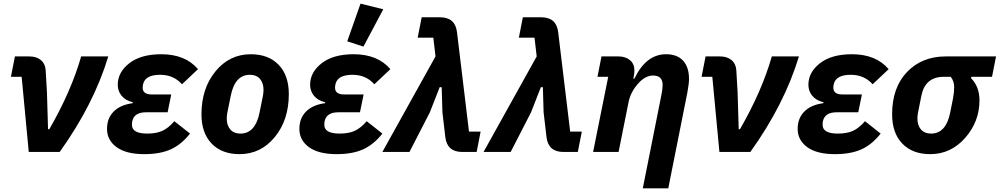

<svg xmlns="http://www.w3.org/2000/svg" viewBox="-20 -835 5493 1055"><path d="M308 0H138L99 -413H40L62 -525H141Q181 -525 205 -504.5Q229 -484 231 -448L238 -327L244 -125H251Q371 -333 426 -525H575Q495 -261 308 0Z M938 -169 1024 -101Q977 -41 918.5 -14.5Q860 12 773 12Q673 12 620.5 -26.5Q568 -65 568 -127Q568 -185 604.5 -222Q641 -259 709 -268L710 -273Q669 -283 648 -309Q627 -335 627 -369Q627 -438 690.5 -487.5Q754 -537 866 -537Q998 -537 1068 -455L980 -372Q934 -424 860 -424Q780 -424 767 -375Q764 -363 764 -353Q764 -316 814 -316H921L901 -218H782Q718 -218 707 -170Q705 -162 705 -149Q705 -101 789 -101Q839 -101 872 -116Q905 -131 938 -169Z M1296 12Q1199 12 1143 -46Q1087 -104 1087 -207Q1087 -349 1164 -443Q1241 -537 1358 -537Q1455 -537 1511 -479Q1567 -421 1567 -318Q1567 -176 1490 -82Q1413 12 1296 12ZM1301 -101Q1383 -101 1406 -216L1425 -310Q1428 -328 1428 -341Q1428 -379 1408.5 -401.5Q1389 -424 1353 -424Q1271 -424 1248 -309L1229 -215Q1226 -197 1226 -184Q1226 -146 1245.5 -123.5Q1265 -101 1301 -101Z M2086 -784 1977 -579 1888 -608 1961 -815ZM1995 -169 2081 -101Q2034 -41 1975.5 -14.5Q1917 12 1830 12Q1730 12 1677.5 -26.5Q1625 -65 1625 -127Q1625 -185 1661.5 -222Q1698 -259 1766 -268L1767 -273Q1726 -283 1705 -309Q1684 -335 1684 -369Q1684 -438 1747.5 -487.5Q1811 -537 1923 -537Q2055 -537 2125 -455L2037 -372Q1991 -424 1917 -424Q1837 -424 1824 -375Q1821 -363 1821 -353Q1821 -316 1871 -316H1978L1958 -218H1839Q1775 -218 1764 -170Q1762 -162 1762 -149Q1762 -101 1846 -101Q1896 -101 1929 -116Q1962 -131 1995 -169Z M2373 -525 2361 -628H2275L2297 -740H2398Q2481 -740 2491 -659L2557 -112H2621L2599 0H2520Q2437 0 2427 -81L2411 -218L2407 -356H2396L2342 -218L2230 0H2081Z M2929 -525 2917 -628H2831L2853 -740H2954Q3037 -740 3047 -659L3113 -112H3177L3155 0H3076Q2993 0 2983 -81L2967 -218L2963 -356H2952L2898 -218L2786 0H2637Z M3379 0H3239L3322 -413H3263L3285 -525H3378Q3417 -525 3441.5 -504.5Q3466 -484 3466 -448Q3466 -433 3463 -418L3460 -403H3466Q3530 -537 3640 -537Q3701 -537 3733.5 -501.5Q3766 -466 3766 -401Q3766 -376 3757 -327L3652 200H3512L3614 -312Q3621 -345 3621 -368Q3621 -420 3568 -420Q3524 -420 3483 -372Q3444 -327 3433 -270Z M4103 0H3933L3894 -413H3835L3857 -525H3936Q3976 -525 4000 -504.5Q4024 -484 4026 -448L4033 -327L4039 -125H4046Q4166 -333 4221 -525H4370Q4290 -261 4103 0Z M4733 -169 4819 -101Q4772 -41 4713.5 -14.5Q4655 12 4568 12Q4468 12 4415.5 -26.5Q4363 -65 4363 -127Q4363 -185 4399.5 -222Q4436 -259 4504 -268L4505 -273Q4464 -283 4443 -309Q4422 -335 4422 -369Q4422 -438 4485.5 -487.5Q4549 -537 4661 -537Q4793 -537 4863 -455L4775 -372Q4729 -424 4655 -424Q4575 -424 4562 -375Q4559 -363 4559 -353Q4559 -316 4609 -316H4716L4696 -218H4577Q4513 -218 4502 -170Q4500 -162 4500 -149Q4500 -101 4584 -101Q4634 -101 4667 -116Q4700 -131 4733 -169Z M5431 -413H5317L5316 -405Q5362 -359 5362 -283Q5362 -167 5283.5 -77.5Q5205 12 5091 12Q4994 12 4938 -46Q4882 -104 4882 -207Q4882 -354 4964 -439.5Q5046 -525 5177 -525H5453ZM5204 -413H5166Q5064 -413 5043 -310L5024 -215Q5021 -197 5021 -184Q5021 -146 5040.5 -123.5Q5060 -101 5096 -101Q5178 -101 5201 -216L5217 -296Q5223 -329 5223 -356Q5223 -389 5204 -413Z"/></svg>

Font: Aneliza
Style: Bold Italic
Weight: 700
Italic angle: -11.31°
Designer: Mike Abbink, Paul van der Laan, Pieter van Rosmalen
Foundry: Bold Monday
Version: Version 3.0